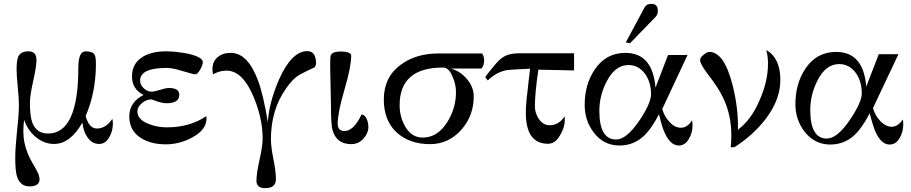

<svg xmlns="http://www.w3.org/2000/svg" viewBox="-20 -738 4722 995"><path d="M565 -98Q565 -61 548 -30Q528 8 494 8Q455 8 431 -30Q412 -58 407 -103Q344 8 260 8Q207 8 163 -30Q123 -64 105 -117Q101 -88 101 -57Q101 1 123 55Q133 83 163 132Q185 170 185 190Q185 228 133 228Q83 228 67 173Q59 144 59 79Q59 33 68 -57Q78 -144 78 -194Q78 -226 72 -287Q66 -348 66 -380Q66 -426 75 -446Q89 -472 128 -472Q169 -472 169 -427Q169 -394 152 -318Q135 -242 135 -207Q135 -134 148 -101Q170 -46 229 -46Q386 -46 386 -388Q386 -472 424 -472Q459 -472 470 -455Q477 -444 477 -406Q477 -260 424 -137Q441 -72 482 -72Q529 -72 562 -122Q565 -112 565 -98Z M1049 -136 1050 -129Q1053 -66 975 -25Q910 10 839 10Q762 10 710 -23Q650 -61 650 -135Q650 -208 724 -246Q664 -276 664 -342Q664 -411 722 -445Q768 -472 841 -472Q885 -472 949 -461Q1031 -443 1031 -416Q1031 -402 1019 -380Q1004 -353 993 -353Q981 -353 929 -369Q875 -386 844 -386Q706 -386 706 -320Q706 -299 724.5 -281Q743 -263 765 -263Q779 -263 809 -272Q839 -282 856 -282Q909 -282 909 -247Q909 -203 843 -203Q823 -203 793 -213Q788 -215 779 -218L765 -223Q739 -223 716 -204Q692 -184 692 -161Q692 -118 750 -96Q794 -78 844 -78Q963 -78 1049 -136Z M1618 -407 1612 -390Q1598 -384 1571 -370.5Q1544 -357 1531 -350Q1497 -330 1462 -279Q1384 -169 1384 -16Q1384 22 1397 87Q1410 153 1410 190Q1410 237 1355 237Q1309 237 1309 199Q1309 161 1325 90Q1341 19 1341 -22Q1341 -123 1295 -234Q1238 -372 1154 -372Q1118 -372 1084 -353Q1081 -366 1081 -380Q1081 -419 1107.5 -441.5Q1134 -464 1176 -464Q1264 -464 1317 -321Q1344 -250 1368 -105Q1374 -206 1426 -326Q1491 -473 1573 -473Q1618 -473 1618 -407Z M1889 -80Q1889 -47 1862 -18Q1837 9 1800 9Q1724 9 1703 -64Q1695 -94 1695 -199Q1695 -212 1693 -298Q1691 -384 1691 -394Q1691 -442 1694 -451Q1703 -471 1743 -471Q1800 -471 1800 -449Q1800 -392 1765 -273Q1730 -154 1730 -97Q1730 -59 1765 -59Q1813 -59 1854 -145Q1870 -143 1879.5 -123Q1889 -103 1889 -80Z M2489 -424Q2489 -400 2475 -383H2316Q2366 -369 2400 -328Q2435 -287 2435 -238Q2435 -139 2372 -67Q2305 9 2209 9Q2101 9 2034 -53Q1969 -115 1969 -222Q1969 -338 2056 -402Q2135 -461 2253 -461H2478Q2489 -447 2489 -424ZM2343 -261Q2343 -300 2327 -336Q2308 -388 2276 -388Q2051 -388 2051 -193Q2051 -132 2080 -82Q2113 -25 2171 -25Q2248 -25 2299 -107Q2343 -178 2343 -261Z M2955 -462V-373L2770 -377Q2752 -257 2752 -186Q2752 -153 2772 -122Q2795 -89 2828 -89Q2876 -89 2906 -135Q2907 -130 2907 -116Q2907 -78 2883 -38Q2858 7 2820 7Q2705 7 2705 -154Q2705 -198 2714 -268Q2717 -295 2720 -322Q2723 -349 2725 -363Q2727 -377 2727 -382Q2623 -377 2609 -375Q2552 -365 2508 -321L2495 -337Q2497 -346 2548 -406Q2575 -438 2602 -450Q2629 -462 2674 -462Z M3389 -683Q3389 -662 3377 -650L3245 -514L3223 -518L3320 -699Q3330 -718 3356 -718Q3389 -718 3389 -683ZM3569 -90Q3569 -51 3552 -22Q3532 16 3498 16Q3455 16 3426 -47Q3413 -71 3395 -146Q3356 -70 3315 -32Q3263 16 3190 16Q3109 16 3058 -50Q3010 -112 3010 -194Q3010 -300 3061 -376Q3119 -464 3221 -464Q3362 -464 3377 -284L3442 -453H3543L3412 -173Q3423 -135 3447 -109Q3475 -76 3509 -76Q3542 -76 3566 -114Q3569 -104 3569 -90ZM3354 -250Q3354 -308 3326 -351Q3291 -401 3237 -401Q3167 -401 3123 -314Q3086 -243 3086 -163Q3086 -15 3173 -15Q3227 -15 3294 -114Q3354 -204 3354 -250Z M4024 -324Q4024 -222 3949 -123Q3885 -39 3786 25H3767Q3770 -5 3770 -36Q3770 -143 3728 -230Q3704 -282 3650 -351Q3608 -406 3608 -427Q3608 -440 3626 -454Q3644 -469 3656 -469Q3732 -469 3776 -299Q3807 -176 3804 -66Q3873 -116 3917 -220Q3960 -318 3960 -408Q3960 -446 3951 -479Q4024 -437 4024 -324Z M4661 -95Q4661 -57 4644 -26Q4625 11 4590 11Q4548 11 4519 -51Q4507 -74 4487 -151Q4448 -75 4407 -37Q4355 11 4282 11Q4203 11 4150 -55Q4102 -117 4102 -198Q4102 -304 4153 -381Q4211 -469 4313 -469Q4455 -469 4469 -289L4534 -457H4636L4504 -178Q4515 -140 4539 -114Q4569 -81 4601 -81Q4633 -81 4659 -119Q4661 -105 4661 -95ZM4446 -254Q4446 -313 4418 -356Q4383 -406 4329 -406Q4258 -406 4215 -318Q4179 -246 4179 -168Q4179 -20 4265 -20Q4319 -20 4386 -119Q4446 -209 4446 -254Z"/></svg>

Font: GFS Didot
Style: Regular
Weight: 400
Designer: Takis Katsoulidis and George D. Matthiopoulos
Foundry: Takis Katsoulidis and George D. Matthiopoulos
Version: Version 1.0